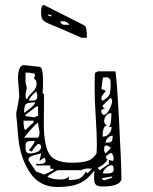

<svg xmlns="http://www.w3.org/2000/svg" viewBox="-20 -735 611 767"><path d="M357 -53Q356 -53 338.5 -32.5Q321 -12 291 0Q261 12 209 12Q136 12 97 -49.5Q58 -111 52 -197Q52 -200 49 -234Q46 -268 45 -271V-284Q57 -344 57 -351Q57 -355 54.5 -385.5Q52 -416 52 -419V-429Q52 -444 57.5 -459.5Q63 -475 76 -475L138 -468Q152 -468 152 -408Q152 -386 150 -364L156 -358Q156 -335 155.5 -297Q155 -259 155 -244Q155 -155 176.5 -120Q198 -85 268 -85Q306 -85 329 -92Q352 -99 366 -123Q366 -129 366.5 -141Q367 -153 367 -159Q367 -195 362.5 -267Q358 -339 358 -376Q358 -442 360 -444L371 -450H440Q445 -450 455 -264.5Q465 -79 465 -18Q457 10 391 10Q370 10 363 3Q356 -4 356 -24Q356 -31 356.5 -41Q357 -51 357 -53ZM169 -30Q185 -18 222 -18Q245 -18 255 -30V-16Q284 -16 297.5 -22Q311 -28 323 -49L330 -43L348 -61Q346 -61 341 -61.5Q336 -62 335 -62Q316 -62 304 -55H212Q208 -55 191.5 -45Q175 -35 169 -30ZM386 -23 395 -14 428 -25V-30ZM125 -49Q149 -42 156 -37L193 -55V-61H181V-74H125V-81Q126 -81 130 -80.5Q134 -80 138 -80Q162 -80 162 -92Q162 -102 156 -105L138 -92Q138 -98 141 -107Q144 -116 144 -123Q141 -121 127.5 -118Q114 -115 104 -110.5Q94 -106 94 -98L95 -92ZM426 -75Q415 -75 403.5 -64Q392 -53 391 -43L397 -42Q403 -42 408 -42Q434 -42 434 -57Q434 -75 426 -75ZM371 -66Q371 -62 378 -55L415 -80V-96Q418 -96 423 -94Q428 -92 429 -92Q434 -92 434 -105Q434 -108 430.5 -116Q427 -124 426 -124Q421 -124 415.5 -120Q410 -116 406 -113L403 -110Q403 -100 410 -98Q401 -84 388.5 -75Q376 -66 371 -66ZM82 -155Q82 -154 82 -151Q82 -148 82 -146.5Q82 -145 82 -142Q82 -139 82.5 -137.5Q83 -136 83.5 -133.5Q84 -131 85 -129.5Q86 -128 87 -126.5Q88 -125 90 -124Q92 -123 94 -122.5Q96 -122 99 -122Q115 -122 129.5 -128.5Q144 -135 144 -148Q144 -160 132 -160Q129 -159 120 -148Q111 -137 107 -129L95 -135Q116 -159 119 -172Q115 -172 105.5 -171.5Q96 -171 92.5 -170.5Q89 -170 85.5 -166Q82 -162 82 -155ZM396 -139Q396 -125 403 -123Q422 -142 422 -144Q422 -147 415 -150.5Q408 -154 403 -154Q396 -154 396 -139ZM430 -193Q420 -193 411 -184.5Q402 -176 402 -165Q420 -165 425 -169.5Q430 -174 430 -193ZM132 -246Q106 -224 76 -185H132Q133 -185 135.5 -192Q138 -199 138 -203Q138 -210 135 -224Q132 -238 132 -246ZM410 -235Q390 -235 390 -189Q405 -189 415.5 -201Q426 -213 426 -228H415Q425 -236 425 -283Q412 -283 404 -273Q396 -263 396 -250Q399 -235 410 -235ZM74 -253Q74 -216 82 -216L114 -246V-253ZM82 -271 119 -266H114Q117 -266 123 -269Q129 -272 132 -272V-309Q132 -311 131 -311Q128 -311 118 -304Q108 -297 97 -288Q86 -279 82 -277ZM384 -293Q384 -288 387 -282Q390 -276 394 -276Q406 -276 417 -298Q428 -320 428 -333Q428 -335 425.5 -339.5Q423 -344 421 -344L391 -314L390 -312Q390 -303 403 -303Q398 -303 391 -299Q384 -295 384 -293ZM120 -326Q93 -326 84.5 -319.5Q76 -313 76 -284Q120 -314 120 -326ZM125 -370Q98 -347 95 -333Q107 -333 111 -333Q115 -333 120.5 -335Q126 -337 127.5 -341.5Q129 -346 129 -354Q129 -358 125 -370ZM391 -333Q413 -346 417.5 -357.5Q422 -369 422 -403Q422 -426 406 -426Q403 -426 397.5 -425.5Q392 -425 391 -425L385 -379Q402 -375 402 -371Q402 -369 393.5 -360Q385 -351 385 -342Q385 -333 391 -333ZM82 -355Q82 -340 88 -339Q91 -348 108.5 -365.5Q126 -383 126 -397Q126 -414 121 -417L116 -420Q116 -424 120 -435Q120 -445 82 -445V-407L87 -384Q87 -380 84.5 -371.5Q82 -363 82 -355ZM144 -686Q144 -715 155 -715L158 -714L318 -633Q327 -628 327 -584H306Q202 -630 176 -640Q157 -648 150.5 -656.5Q144 -665 144 -686ZM221 -650Q222 -647 222.5 -645Q223 -643 224.5 -641.5Q226 -640 227 -639Q228 -638 230 -637.5Q232 -637 233.5 -636.5Q235 -636 238.5 -636Q242 -636 243.5 -636Q245 -636 250 -636Q255 -636 258 -636Q256 -639 253.5 -641Q251 -643 249 -644.5Q247 -646 244.5 -647Q242 -648 240.5 -649Q239 -650 236 -650Q233 -650 231.5 -650Q230 -650 226 -650Q222 -650 221 -650ZM170 -677Q172 -670 188 -670Q185 -677 170 -677Z"/></svg>

Font: CabinSketch
Style: Regular
Weight: 400
Designer: Pablo Impallari
Foundry: Pablo Impallari. www.impallari.com Igino Marini. www.ikern.com
Version: Version 1.002